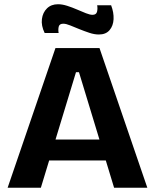

<svg xmlns="http://www.w3.org/2000/svg" viewBox="-20 -887 732 907"><path d="M16 0 242 -660H450L676 0H519L353 -546H339L173 0ZM143 -129V-228H570V-129ZM447 -724Q426 -724 402 -732Q378 -740 354.5 -749.5Q331 -759 311.5 -767Q292 -775 279 -775Q261 -775 257.5 -761.5Q254 -748 257 -731H191Q174 -766 178 -797Q182 -828 202 -847.5Q222 -867 254 -867Q274 -867 297.5 -859.5Q321 -852 344 -842Q367 -832 386 -824.5Q405 -817 417 -817Q435 -817 438.5 -832Q442 -847 439 -862H505Q518 -828 516.5 -796.5Q515 -765 497.5 -744.5Q480 -724 447 -724Z"/></svg>

Font: Bricolage Grotesque 24pt
Style: Bold
Weight: 700
Designer: Mathieu Triay
Foundry: Atelier Triay
Version: Version 1.001;gftools[0.9.33.dev8+g029e19f]